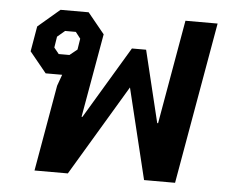

<svg xmlns="http://www.w3.org/2000/svg" viewBox="-45 -609 785 660"><g transform="rotate(5 348.0 -279.0)"><path d="M149 -297 163 -336H106L48 -407L63 -494L138 -558H235L293 -487L242 -198H245L394 -447H443L503 -199H506L569 -558H680L582 0H475L399 -313L212 0H97ZM182 -406 208 -427 214 -465 197 -487H160L134 -465L128 -427L145 -406Z"/></g></svg>

Font: Chakra Petch SemiBold
Style: Italic
Weight: 600
Italic angle: -10°
Designer: Katatrad Aksorn Co.,Ltd.
Foundry: Cadson Demak Co.,Ltd.
Version: Version 1.000; ttfautohint (v1.6)